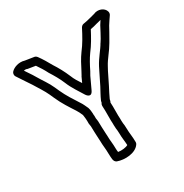

<svg xmlns="http://www.w3.org/2000/svg" viewBox="-184 -921 1045 1093"><g transform="rotate(-30 339.0 -374.5)"><path d="M19 -688 52 -638C61 -625 70 -611 78 -599C99 -564 120 -534 135 -501L148 -472C168 -426 196 -384 220 -347C228 -335 233 -324 241 -306C242 -302 243 -291 244 -282C244 -278 244 -273 245 -264V-247C246 -240 247 -236 248 -228C248 -204 250 -173 251 -148L252 -130C252 -99 257 -74 257 -45V-43C259 -16 255 10 276 19C320 35 391 32 419 -8C422 -12 424 -17 424 -22C424 -59 418 -86 418 -113V-114L417 -134V-136L415 -151C415 -160 414 -166 414 -168C414 -179 414 -189 413 -202V-264C413 -274 412 -280 412 -289C415 -294 417 -299 418 -308C429 -332 438 -349 452 -376C465 -403 477 -427 490 -453L503 -477C522 -513 552 -544 576 -586L587 -605C601 -628 613 -652 625 -673C635 -688 646 -706 657 -721C661 -726 663 -735 661 -743C653 -773 614 -787 584 -773L558 -766C537 -760 520 -757 503 -754C496 -753 489 -747 485 -740C463 -697 441 -657 413 -621C391 -591 375 -559 358 -526L345 -502L344 -501C339 -490 335 -480 328 -466C314 -487 299 -510 290 -534C274 -572 255 -607 234 -639C219 -666 203 -694 183 -721C180 -725 174 -730 167 -731L109 -740C75 -751 37 -737 21 -719C14 -712 12 -698 19 -688ZM76 -693C84 -695 90 -694 94 -693C96 -692 98 -691 99 -691L149 -683C165 -660 179 -638 192 -612C211 -582 230 -550 244 -516C262 -471 289 -435 309 -401C309 -401 334 -360 354 -404C365 -427 379 -457 389 -479L402 -502C418 -535 435 -566 453 -591C481 -627 503 -667 524 -707C540 -710 554 -713 570 -718L598 -725C592 -716 587 -708 582 -700C582 -699 581 -698 581 -698C569 -676 557 -651 545 -631L533 -612L532 -611C513 -577 482 -545 459 -501L446 -475C433 -449 421 -425 408 -398C394 -371 383 -354 370 -324C369 -321 368 -316 368 -314C364 -309 362 -303 362 -298V-292C362 -280 363 -271 363 -264V-199C364 -188 364 -179 364 -168C364 -160 365 -155 365 -150V-147L367 -131L368 -112C368 -81 373 -58 374 -32C361 -24 332 -20 309 -24C308 -31 307 -39 307 -46C307 -81 302 -104 302 -131V-132L301 -150C300 -175 298 -207 298 -230V-233C297 -241 296 -249 295 -253V-270C294 -275 294 -278 294 -283V-286C293 -293 293 -309 289 -321C289 -322 288 -324 288 -325C280 -341 274 -358 262 -375C238 -412 212 -452 194 -492L181 -521C164 -560 139 -592 120 -625C112 -639 103 -653 94 -666Z"/></g></svg>

Font: Hussar Pisanka
Style: Out
Weight: 400
Designer: Robert Jablonski
Foundry: Cannot Into Space Fonts
Version: Version 1.070